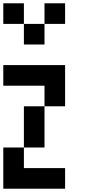

<svg xmlns="http://www.w3.org/2000/svg" viewBox="-20 -1145 540 1165"><path d="M0 -250H125V-125H375V0H0ZM0 -625V-750H375V-500H250V-625ZM0 -1000V-1125H125V-1000ZM125 -250V-500H250V-250ZM125 -875V-1000H250V-875ZM250 -1000V-1125H375V-1000Z"/></svg>

Font: GalmuriMono7 Regular
Style: Regular
Weight: 400
Designer: Lee Minseo (quiple)
Version: Version 2.399;hotconv 1.1.1;makeotfexe 2.6.0 DEVELOPMENT